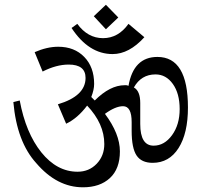

<svg xmlns="http://www.w3.org/2000/svg" viewBox="-20 -780 865 805"><path d="M424 -760 476 -706.7 424 -657.3 373.3 -712ZM304 -680Q348 -620 412 -620Q476 -620 518.7 -680L585.3 -624Q521.3 -553.3 452 -553.3Q352 -553.3 280 -662.7ZM541.3 -413.3Q568 -398.7 568 -348V-260Q568 -169.3 624 -169.3Q669.3 -169.3 701.3 -213.3Q733.3 -257.3 733.3 -322.7Q733.3 -388 704.7 -428Q676 -468 632 -468Q572 -468 541.3 -413.3ZM62.7 -358.7Q88 -222.7 153.3 -141.3Q218.7 -60 305.3 -60Q353.3 -60 385.3 -93.3Q417.3 -126.7 417.3 -176Q417.3 -261.3 345.3 -337.3Q305.3 -284 257.3 -261.3L222.7 -342.7Q338.7 -377.3 338.7 -453.3Q338.7 -509.3 268 -509.3Q216 -509.3 158.7 -480L125.3 -561.3Q177.3 -584 224 -584Q292 -584 333.3 -541.3Q374.7 -498.7 374.7 -428Q374.7 -404 362.7 -373.3L377.3 -358.7Q441.3 -422.7 502.7 -422.7H509.3Q513.3 -422.7 518.7 -420Q540 -541.3 640 -541.3Q768 -541.3 768 -329.3Q768 -221.3 728.7 -159.3Q689.3 -97.3 620 -97.3Q573.3 -97.3 552.7 -128Q532 -158.7 532 -232V-268Q532 -334.7 496 -334.7Q464 -334.7 420 -302.7Q482.7 -218.7 482.7 -145.3Q482.7 -72 440.7 -33.3Q398.7 5.3 328 5.3Q218.7 5.3 132 -96Q50.7 -185.3 36 -352Z"/></svg>

Font: Tenali Ramakrishna
Style: Regular
Weight: 400
Designer: Appaji Ambarisha Darbha
Foundry: Andhrapradesh Society for Knowledge Networks
Version: Version 1.0.5; ttfautohint (v1.2.25-373a) -l 7 -r 28 -G 50 -